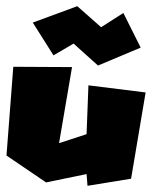

<svg xmlns="http://www.w3.org/2000/svg" viewBox="-20 -615 513 621"><path d="M86 -542 230 -595 307 -527 379 -573 435 -461 297 -403 218 -474 153 -436ZM23 -399 1 -112 129 -25 260 -52 263 -14 404 -37 451 -316 266 -339 260 -181 171 -152 213 -398Z"/></svg>

Font: Super Mario
Style: Regular
Weight: 400
Version: Version 1.0